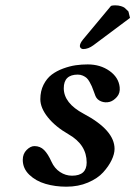

<svg xmlns="http://www.w3.org/2000/svg" viewBox="-20 -684 505 716"><path d="M394 -662.1Q399.9 -664.1 409.2 -664.1Q421.9 -664.1 431.2 -661.1Q440.4 -658.2 444.6 -655Q448.7 -651.9 453.1 -647Q457.5 -642.1 459 -641.1L464.8 -617.2L328.1 -515.1Q309.1 -501 290 -501Q285.2 -501 281.5 -504.4Q277.8 -507.8 277.8 -512.2Q277.8 -522 289.1 -536.1ZM426.3 -358.9Q428.7 -336.9 416 -322.5Q403.3 -308.1 389.2 -304.2Q372.6 -299.8 357.2 -305.9Q341.8 -312 335.9 -326.2L329.6 -343.3Q324.7 -356.4 322.3 -362.3Q319.8 -368.2 314.2 -378.2Q308.6 -388.2 303.2 -393.1Q297.9 -397.9 289.1 -401.9Q280.3 -405.8 270 -405.8Q217.8 -405.8 217.8 -355Q217.8 -299.3 292 -259.8Q407.2 -198.7 407.2 -128.9Q407.2 -109.9 396.2 -86.9Q385.3 -64 364.7 -41.3Q344.2 -18.6 308.1 -3.2Q272 12.2 227.5 12.2Q186 12.2 149.9 1.7Q113.8 -8.8 89.4 -32.2Q64.9 -55.7 64.9 -87.9Q64.9 -110.4 79.3 -124.8Q93.8 -139.2 108.4 -139.2Q129.9 -139.2 144.5 -124.5Q158.7 -110.4 171.9 -81.1Q183.1 -56.2 203.9 -42.5Q224.6 -28.8 248.5 -28.8Q303.2 -28.8 303.2 -78.1Q303.2 -144.5 235.8 -183.1Q186.5 -211.4 158.4 -246.6Q130.4 -281.7 130.4 -314Q130.4 -344.2 142.3 -367.9Q154.3 -391.6 172.6 -405.5Q190.9 -419.4 215.6 -428.5Q240.2 -437.5 262.5 -440.7Q284.7 -443.8 307.1 -443.8Q354 -443.8 388.2 -419.7Q422.4 -395.5 426.3 -358.9Z"/></svg>

Font: Linux Libertine G
Style: Semibold Italic
Weight: 600
Italic angle: -11.5°
Designer: Philipp H. Poll
Foundry: Philipp H. Poll
Version: Version 5.1.1